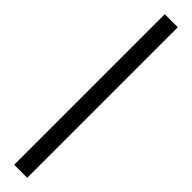

<svg xmlns="http://www.w3.org/2000/svg" viewBox="17 -91 385 385"><g transform="rotate(-45 209.5 101.5)"><path d="M-4 120H423V83H-4Z"/></g></svg>

Font: Noto Serif Thai SemiCondensed Thin
Style: Regular
Weight: 100
Width: 4
Designer: Monotype Design Team
Foundry: Monotype Imaging Inc.
Version: Version 2.002